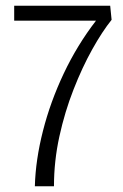

<svg xmlns="http://www.w3.org/2000/svg" viewBox="-20 -647 427 667"><path d="M101.1 0Q103.5 -91.3 129.2 -192.1Q154.8 -293 201.4 -391.6Q248 -490.2 313.5 -575.2H29.3V-627H362.8L367.7 -578.1Q335.4 -538.1 300.5 -475.6Q265.6 -413.1 235.4 -335.9Q205.1 -258.8 186.3 -173.1Q167.5 -87.4 167.5 0Z"/></svg>

Font: Anaheim
Style: Regular
Weight: 400
Designer: Vernon Adams
Foundry: Vernon Adams
Version: Version 2.001